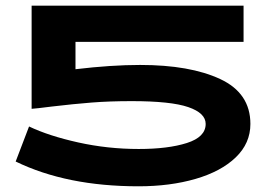

<svg xmlns="http://www.w3.org/2000/svg" viewBox="-20 -640 962 674"><path d="M859 -205Q859 -137 807.5 -87.5Q756 -38 666.5 -12Q577 14 466 14Q214 14 35 -73L82 -196Q151 -163 254.5 -140Q358 -117 467 -117Q570 -117 636 -138Q702 -159 702 -205Q702 -243 641 -264Q580 -285 442 -285Q365 -285 301.5 -280Q238 -275 162 -266Q107 -259 91 -258V-620H835V-493H245V-397Q371 -412 472 -412Q647 -412 753 -362.5Q859 -313 859 -205Z"/></svg>

Font: BioRhyme Expanded ExtraBold
Style: Regular
Weight: 800
Width: 7
Designer: Aoife Mooney
Foundry: Aoife Mooney Type
Version: Version 1.001